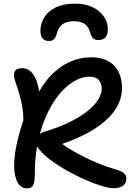

<svg xmlns="http://www.w3.org/2000/svg" viewBox="-20 -1026 744 1059"><path d="M128 13Q96 13 77 -20Q58 -53 58 -114Q58 -162 70.5 -223.5Q83 -285 109 -362Q109 -401 103.5 -433.5Q98 -466 88.5 -500.5Q79 -535 64 -577Q52 -613 61 -631.5Q70 -650 102 -650Q140 -650 165 -613.5Q190 -577 202 -487L176 -483Q213 -560 261 -610Q309 -660 365.5 -685Q422 -710 483 -710Q528 -710 560 -697Q592 -684 612.5 -661Q633 -638 643 -607Q653 -576 653 -540Q653 -499 635.5 -457.5Q618 -416 579 -376.5Q540 -337 477 -300.5Q414 -264 323 -232Q374 -195 448.5 -158Q523 -121 609 -94Q650 -83 663.5 -71Q677 -59 677 -42Q677 -16 659.5 -2Q642 12 605 12Q581 12 539 -1Q497 -14 447 -36Q397 -58 347.5 -86Q298 -114 257 -145Q216 -176 192 -207Q181 -223 180 -241.5Q179 -260 189.5 -275.5Q200 -291 220 -298Q311 -325 373 -357Q435 -389 472 -421Q509 -453 525 -482.5Q541 -512 541 -536Q541 -565 525.5 -584Q510 -603 472 -603Q439 -603 404 -586Q369 -569 335.5 -537Q302 -505 272.5 -458Q243 -411 220.5 -351.5Q198 -292 185 -220.5Q172 -149 172 -67Q172 -35 167.5 -17.5Q163 0 153.5 6.5Q144 13 128 13ZM394 -1006Q451 -1006 491.5 -986Q532 -966 553.5 -934Q575 -902 575 -866Q575 -833 561 -819Q547 -805 523 -805Q504 -805 493.5 -815Q483 -825 475 -853Q467 -881 445.5 -895Q424 -909 389 -909Q352 -909 329.5 -895.5Q307 -882 297 -852Q289 -823 279.5 -811.5Q270 -800 251 -800Q227 -800 215 -814Q203 -828 203 -855Q203 -897 224.5 -931Q246 -965 288.5 -985.5Q331 -1006 394 -1006Z"/></svg>

Font: Shantell Sans Medium
Style: Regular
Weight: 500
Designer: Stephen Nixon, Anya Danilova, Shantell Martin
Foundry: Arrow Type
Version: Version 1.011;[c5ecc13dd]